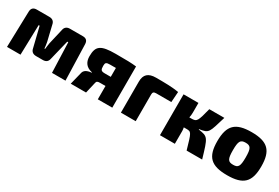

<svg xmlns="http://www.w3.org/2000/svg" viewBox="45 -1261 2939 2022"><g transform="rotate(30 1514.5 -249.5)"><path d="M683 -497H526C488 -497 464 -478 458 -441L415 -256C410 -231 409 -207 405 -182H397C394 -207 393 -231 387 -256L343 -441C337 -478 313 -497 276 -497H122C81 -497 60 -476 59 -435L47 0H211L221 -365H233L292 -124C299 -87 323 -69 361 -69H442C481 -69 503 -87 510 -124L569 -365H581L594 0H758L745 -435C744 -476 724 -497 683 -497Z M1076 -509C893 -509 848 -474 848 -349C848 -289 872 -232 956 -215V-211C926 -208 874 -200 861 -157L822 0H1008L1039 -133C1043 -156 1054 -162 1085 -162H1151V0H1327V-501C1265 -508 1212 -509 1076 -509ZM1080 -273C1033 -273 1024 -285 1024 -335C1024 -372 1033 -381 1080 -381H1151V-273Z M1569 -504C1476 -504 1432 -464 1432 -378V0H1612V-325C1612 -352 1623 -362 1651 -362H1836L1845 -489C1767 -504 1661 -504 1569 -504Z M2231 -256V-261C2347 -278 2339 -288 2403 -497H2220C2177 -331 2174 -317 2103 -317H2081C2086 -338 2088 -360 2088 -380V-497H1907V0H2088V-157C2088 -169 2086 -183 2083 -197H2115C2175 -197 2176 -191 2231 0H2420C2351 -235 2349 -239 2231 -256Z M2729 -511C2533 -511 2461 -440 2461 -248C2461 -57 2533 12 2729 12C2924 12 2996 -57 2996 -248C2996 -440 2924 -511 2729 -511ZM2729 -383C2790 -383 2806 -358 2806 -248C2806 -139 2790 -115 2729 -115C2667 -115 2651 -139 2651 -248C2651 -358 2667 -383 2729 -383Z"/></g></svg>

Font: Exo 2 Extra Bold
Style: Regular
Weight: 800
Designer: Natanael Gama
Version: Version 1.001;PS 001.001;hotconv 1.0.88;makeotf.lib2.5.64775